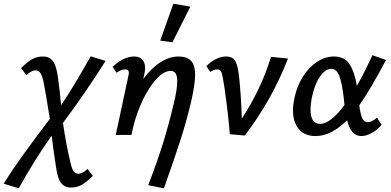

<svg xmlns="http://www.w3.org/2000/svg" viewBox="-85 -731 2118 1040"><path d="M389 184 418 222Q384 255 358 270Q332 285 299 285Q265 285 246 260.5Q227 236 218 171Q201 59 195 4Q95 145 17 289L-65 264Q-15 184 43.5 103Q102 22 185 -87Q162 -234 150 -291Q142 -326 132 -338Q122 -350 106 -350Q96 -350 82.5 -342.5Q69 -335 58 -324L29 -362Q62 -395 88.5 -410Q115 -425 148 -425Q182 -425 201 -401Q220 -377 229 -311Q238 -246 246 -161Q317 -266 406 -426L487 -401Q373 -221 256 -65Q273 52 297 151Q305 186 314.5 198Q324 210 341 210Q361 210 389 184Z M972 -325Q972 -278 951 -183Q926 -78 896 16.5Q866 111 803 289L718 272Q767 144 797 48Q827 -48 855 -165Q875 -245 875 -291Q875 -321 866 -334Q857 -347 839 -347Q804 -347 764.5 -305.5Q725 -264 690.5 -193.5Q656 -123 636 -41L627 0H542L611 -323Q613 -331 613 -337Q613 -355 593 -355Q572 -355 546 -337L525 -369Q553 -396 583.5 -410.5Q614 -425 641 -425Q671 -425 686 -408Q701 -391 701 -362Q701 -352 697 -330L691 -303Q735 -363 784.5 -394Q834 -425 881 -425Q929 -425 950.5 -401Q972 -377 972 -325ZM783 -511 854 -711 946 -695 849 -502Z M1475 -414Q1388 -190 1241 3L1160 -4Q1154 -76 1143 -166Q1132 -256 1123 -304Q1118 -335 1112 -345Q1106 -355 1092 -355Q1072 -355 1054 -341L1033 -373Q1058 -398 1085.5 -411.5Q1113 -425 1139 -425Q1177 -425 1190.5 -399Q1204 -373 1210 -315Q1220 -224 1225 -89Q1329 -247 1383 -423Z M1957 -94 1982 -55Q1962 -30 1931 -12Q1900 6 1872 6Q1816 6 1795 -80Q1709 6 1624 6Q1565 6 1533.5 -32Q1502 -70 1502 -134Q1502 -163 1510 -201Q1524 -266 1556.5 -317Q1589 -368 1633 -396.5Q1677 -425 1724 -425Q1782 -425 1809 -382.5Q1836 -340 1848 -266Q1893 -345 1932 -432L2006 -406Q1918 -241 1861 -160Q1867 -115 1876.5 -92Q1886 -69 1907 -69Q1929 -69 1957 -94ZM1781 -162 1777 -200Q1768 -279 1753.5 -318.5Q1739 -358 1709 -358Q1675 -358 1645.5 -312.5Q1616 -267 1603 -196Q1597 -165 1597 -138Q1597 -60 1649 -60Q1705 -60 1781 -162Z"/></svg>

Font: Ysabeau Semibold
Style: Italic
Weight: 600
Italic angle: -12°
Designer: Christian Thalmann (Catharsis Fonts)
Version: Version 0.003